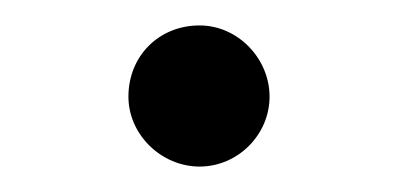

<svg xmlns="http://www.w3.org/2000/svg" viewBox="-20 -479 318 151"><path d="M192 -403C192 -433 167 -459 137 -459C105 -459 81 -435 81 -403C81 -373 107 -348 137 -348C167 -348 192 -373 192 -403Z"/></svg>

Font: XITS Math
Style: Regular
Weight: 400
Designer: MicroPress Inc., with final additions and corrections provided by Coen Hoffman, Elsevier (retired)
Version: Version 1.302